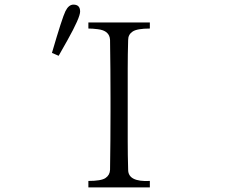

<svg xmlns="http://www.w3.org/2000/svg" viewBox="-20 -819 1040 839"><path d="M207 -587.9Q252 -742.2 266.1 -770.5Q280.3 -798.8 300.8 -798.8Q330.1 -798.8 330.1 -768.6Q330.1 -742.2 274.4 -642.6L236.3 -575.2ZM366.2 0V-28.3Q421.9 -28.3 440.9 -41Q460 -53.7 460.9 -77.1Q462.9 -203.1 462.9 -333V-387.7Q462.9 -516.6 460.9 -644.5Q459 -685.5 407.2 -691.4Q384.8 -694.3 366.2 -694.3V-720.7H634.8V-694.3Q579.1 -694.3 559.6 -681.2Q540 -668 540 -644.5Q538.1 -581.1 538.1 -517.6V-205.1Q538.1 -140.6 540 -77.1Q540 -23.4 634.8 -28.3V0Z"/></svg>

Font: GenEi Koburi Mincho v6
Style: Regular
Weight: 400
Designer: o_tamon (Modified)
Foundry: o_tamon / Adobe Systems Incorporated
Version: Version 6.1